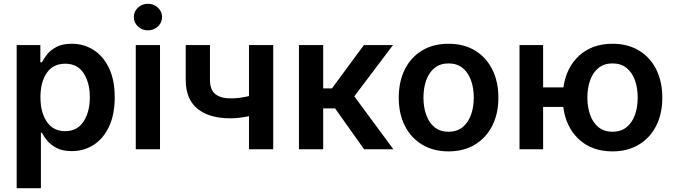

<svg xmlns="http://www.w3.org/2000/svg" viewBox="-20 -782 3534 1006"><path d="M67.4 204.1V-545.9H191.4V-455.6H199.7Q209 -474.6 227.1 -497.3Q245.1 -520 276.4 -536.4Q307.6 -552.7 356 -552.7Q418.9 -552.7 470 -520.5Q521 -488.3 551 -425.5Q581.1 -362.8 581.1 -272Q581.1 -182.1 551.5 -119.1Q522 -56.2 471.2 -23.2Q420.4 9.8 355.5 9.8Q308.6 9.8 277.6 -6.1Q246.6 -22 228 -44.4Q209.5 -66.9 199.7 -86.4H194.3V204.1ZM321.3 -94.7Q384.8 -94.7 417.7 -145.3Q450.7 -195.8 450.7 -272.5Q450.7 -348.6 418.2 -398.4Q385.7 -448.2 321.3 -448.2Q258.3 -448.2 225.1 -400.1Q191.9 -352.1 191.9 -272.5Q191.9 -192.9 225.6 -143.8Q259.3 -94.7 321.3 -94.7Z M691.4 0V-545.9H818.4V0ZM754.9 -623Q724.6 -623 702.9 -643.3Q681.2 -663.6 681.2 -692.9Q681.2 -721.7 702.9 -741.9Q724.6 -762.2 754.9 -762.2Q785.6 -762.2 807.4 -741.9Q829.1 -721.7 829.1 -692.9Q829.1 -663.6 807.4 -643.3Q785.6 -623 754.9 -623Z M1188 -162.1Q1075.7 -162.1 1014.4 -212.4Q953.1 -262.7 953.1 -364.3V-545.9H1080.1V-364.3Q1080.1 -312 1107.9 -289.3Q1135.7 -266.6 1188 -266.6Q1213.9 -266.6 1237.5 -269.8Q1261.2 -272.9 1284.7 -278.8V-545.9H1411.6V0H1284.7V-173.3Q1261.7 -168.5 1237.3 -165.3Q1212.9 -162.1 1188 -162.1Z M1546.4 0V-545.9H1673.3V-318.8H1719.2L1886.7 -545.9H2039.1L1836.4 -277.3L2041 0H1887.7L1735.8 -213.9H1673.3V0Z M2330.1 11.2Q2250.5 11.2 2191.9 -24.2Q2133.3 -59.6 2101.3 -122.8Q2069.3 -186 2069.3 -270Q2069.3 -355 2101.3 -418.7Q2133.3 -482.4 2191.9 -517.6Q2250.5 -552.7 2330.1 -552.7Q2409.7 -552.7 2468.3 -517.6Q2526.9 -482.4 2559.1 -418.7Q2591.3 -355 2591.3 -270Q2591.3 -186 2559.1 -122.8Q2526.9 -59.6 2468.3 -24.2Q2409.7 11.2 2330.1 11.2ZM2330.1 -91.8Q2374.5 -91.8 2403.8 -115.7Q2433.1 -139.6 2447.8 -180.2Q2462.4 -220.7 2462.4 -270.5Q2462.4 -320.8 2447.8 -361.3Q2433.1 -401.9 2403.8 -425.8Q2374.5 -449.7 2330.1 -449.7Q2286.1 -449.7 2256.8 -425.8Q2227.5 -401.9 2213.1 -361.3Q2198.7 -320.8 2198.7 -270.5Q2198.7 -220.7 2213.1 -180.2Q2227.5 -139.6 2256.8 -115.7Q2286.1 -91.8 2330.1 -91.8Z M2702.1 0V-545.9H2825.7V-324.2H2932.1Q2946.8 -428.7 3014.9 -490.7Q3083 -552.7 3189 -552.7Q3268.6 -552.7 3327.4 -517.6Q3386.2 -482.4 3418.2 -418.7Q3450.2 -355 3450.2 -270Q3450.2 -186 3418.2 -122.8Q3386.2 -59.6 3327.4 -24.2Q3268.6 11.2 3189 11.2Q3081.5 11.2 3013.2 -52.2Q2944.8 -115.7 2931.2 -221.7H2825.7V0ZM3189 -91.8Q3233.9 -91.8 3263.2 -115.7Q3292.5 -139.6 3306.9 -180.2Q3321.3 -220.7 3321.3 -270.5Q3321.3 -320.8 3306.9 -361.3Q3292.5 -401.9 3263.2 -425.8Q3233.9 -449.7 3189 -449.7Q3145 -449.7 3115.7 -425.8Q3086.4 -401.9 3072 -361.3Q3057.6 -320.8 3057.6 -270.5Q3057.6 -220.7 3072 -180.2Q3086.4 -139.6 3115.7 -115.7Q3145 -91.8 3189 -91.8Z"/></svg>

Font: Inter SemiBold
Style: Regular
Weight: 600
Designer: Rasmus Andersson
Foundry: rsms
Version: Version 4.001;git-9221beed3